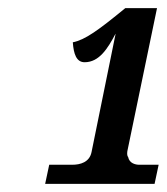

<svg xmlns="http://www.w3.org/2000/svg" viewBox="-20 -839 410 472"><path d="M91 -387H360L370 -434H322C314 -434 298 -437 295 -453C293 -455 292 -460 293 -467L366 -819H288C221 -764 189 -741 159 -735C161 -706 168 -686 188 -686C224 -686 245 -720 264 -756V-755L205 -465C200 -440 177 -434 158 -434H101Z"/></svg>

Font: Noto Serif SemiCondensed Extra
Style: Italic
Weight: 800
Width: 4
Italic angle: -12°
Designer: Monotype Design Team
Foundry: Monotype Imaging Inc.
Version: Version 1.901